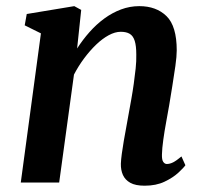

<svg xmlns="http://www.w3.org/2000/svg" viewBox="-20 -580 647 610"><path d="M225 -426Q243 -454 264.5 -478.2Q286 -502.5 311.2 -521Q336.5 -539.5 364.5 -550Q392.5 -560.5 422.5 -560.5Q476.5 -560.5 509 -528.8Q541.5 -497 541.5 -420Q541.5 -401 537.2 -370.5Q533 -340 527.5 -306.8Q522 -273.5 517.5 -245.5Q513 -220 507.8 -191.5Q502.5 -163 498.8 -136Q495 -109 494.5 -89Q494 -72 498.8 -65.5Q503.5 -59 510 -59Q519.5 -59 530 -64.2Q540.5 -69.5 556.5 -83L569 -55Q563.5 -47 546.5 -31.2Q529.5 -15.5 502.8 -2.8Q476 10 439.5 10Q410.5 10 394 0.8Q377.5 -8.5 370.5 -24.2Q363.5 -40 364 -60Q364.5 -73 367 -91.5Q369.5 -110 373.2 -131.8Q377 -153.5 381.2 -176.2Q385.5 -199 389 -219.5Q393 -241 397.2 -265Q401.5 -289 405 -314Q408.5 -339 411 -362.5Q413.5 -386 413 -406.5Q413 -434.5 408 -450.2Q403 -466 392.2 -472.5Q381.5 -479 363.5 -479Q345.5 -479 325.2 -468Q305 -457 285.2 -438Q265.5 -419 247.2 -394.5Q229 -370 215 -343L168 0H46L110 -474L58.5 -499.5L65 -535.5L216 -560.5L238 -548.5Z"/></svg>

Font: Merriweather 36pt SemiBold
Style: Italic
Weight: 600
Italic angle: -7.8°
Version: Version 2.101